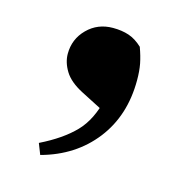

<svg xmlns="http://www.w3.org/2000/svg" viewBox="-64 -225 468 476"><g transform="rotate(15 170.0 13.5)"><path d="M78 189 67 161Q122 134 153.5 101.5Q185 69 198 11L211 49L139 12Q106 -5 92.5 -27Q79 -49 79 -71Q79 -109 105.5 -135.5Q132 -162 171 -162Q194 -162 212 -156Q230 -150 247 -134Q255 -112 258.5 -94Q262 -76 262 -52Q262 39 212.5 102.5Q163 166 78 189Z"/></g></svg>

Font: Noto Serif JP Black
Style: Regular
Weight: 900
Designer: Ryoko NISHIZUKA 西塚涼子 (kana & ideographs); Frank Grießhammer (Latin, Greek & Cyrillic); Wenlong ZHANG 张文龙 (bopomofo); San
Foundry: Adobe
Version: Version 2.003-H1;hotconv 1.1.1;makeotfexe 2.6.0